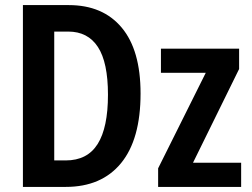

<svg xmlns="http://www.w3.org/2000/svg" viewBox="-20 -734 989 754"><path d="M532 -367Q532 -187 455.5 -93.5Q379 0 238 0H70V-714H250Q384 -714 458 -625.5Q532 -537 532 -367ZM404 -362Q404 -489 364.5 -549.5Q325 -610 248 -610H193V-104H238Q323 -104 363.5 -168.5Q404 -233 404 -362ZM927 0H601V-73L788 -448H612V-543H919V-463L738 -95H927Z"/></svg>

Font: Avrile Sans Condensed SemiBold
Style: Regular
Weight: 600
Width: 3
Designer: Monotype Design Team
Foundry: Monotype Imaging Inc.
Version: Version 2.001;September 10, 2019;FontCreator 11.5.0.2425 64-